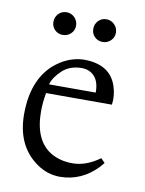

<svg xmlns="http://www.w3.org/2000/svg" viewBox="-70 -607 507 672"><g transform="rotate(10 183.5 -270.5)"><path d="M201.2 -403.3Q294.9 -403.3 318.8 -330.1Q329.6 -296.9 324.7 -265.1H90.8Q84.5 -230 84.5 -199.7Q84.5 -96.7 146 -59.1Q178.7 -39.1 224.6 -39.1Q272.5 -39.1 320.8 -74.2L335 -59.6L321.3 -43.5Q265.6 14.6 189.5 15.1Q144 15.1 105.5 -12.2Q27.8 -67.4 27.8 -179.2Q27.8 -297.4 93.8 -358.4Q143.6 -401.9 201.2 -403.3ZM95.7 -296.9H261.7Q261.7 -335.4 244.1 -354.2Q226.6 -373 199.2 -373Q156.7 -373 129.9 -347.9Q103 -322.8 95.7 -296.9ZM72.8 -515.1Q72.8 -532.2 84.2 -544.2Q95.7 -556.2 112.8 -556.2Q129.4 -556.2 141.4 -544.2Q153.3 -532.2 153.3 -515.1Q153.3 -498.5 141.4 -487.1Q129.4 -475.6 112.8 -475.6Q95.7 -475.6 84.2 -487.1Q72.8 -498.5 72.8 -515.1ZM214.4 -515.1Q214.4 -532.2 225.8 -544.2Q237.3 -556.2 254.4 -556.2Q271 -556.2 283 -544.2Q294.9 -532.2 294.9 -515.1Q294.9 -498.5 283 -487.1Q271 -475.6 254.4 -475.6Q237.3 -475.6 225.8 -487.1Q214.4 -498.5 214.4 -515.1Z"/></g></svg>

Font: Lancelot
Style: Regular
Weight: 400
Designer: Marion Kadi
Foundry: Marion Kadi, Anton Koovit
Version: 1.004